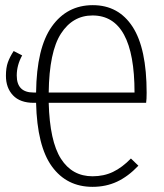

<svg xmlns="http://www.w3.org/2000/svg" viewBox="-20 -714 635 745"><path d="M547 -315H169Q173 -166 216.5 -98Q260 -30 339 -30Q383 -30 418.5 -47Q454 -64 488 -99L517 -71Q477 -29 434 -9Q391 11 339 11Q239 11 181.5 -68Q124 -147 120 -315H111Q58 -315 30.5 -344Q3 -373 3 -420Q3 -451 10.5 -472Q18 -493 33 -516L66 -499Q45 -461 45 -421Q45 -355 110 -355H120Q122 -528 181 -611Q240 -694 340 -694Q440 -694 494.5 -610Q549 -526 549 -354Q549 -329 547 -315ZM502 -355Q502 -654 339 -654Q262 -654 216.5 -583.5Q171 -513 169 -355Z"/></svg>

Font: Fira Sans Extra Condensed ExtraLight
Style: Regular
Weight: 275
Width: 1
Designer: Carrois Corporate & Edenspiekermann AG
Foundry: Carrois Corporate GbR & Edenspiekermann AG
Version: Version 4.203